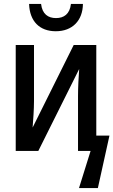

<svg xmlns="http://www.w3.org/2000/svg" viewBox="-20 -768 577 977"><path d="M264 -609C348 -609 401 -663 402 -748H341C335 -696 305 -676 265 -676C225 -676 195 -696 189 -748H128C131 -659 182 -609 264 -609ZM60 0H175L383 -417C380 -379 377 -323 377 -279V0H441L382 189H478L537 -78H470V-539H355L146 -119C149 -156 153 -213 153 -253V-539H60Z"/></svg>

Font: Noto Sans Mono Condensed Medium
Style: Regular
Weight: 500
Width: 3
Designer: Monotype Design Team
Foundry: Monotype Imaging Inc.
Version: Version 2.014